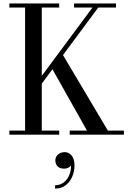

<svg xmlns="http://www.w3.org/2000/svg" viewBox="-20 -770 750 1098"><path d="M130.5 -217 509 -727H403.5V-750H643.5V-727H542L163.5 -217ZM33.5 0V-23H123.5V-727H33.5V-750H318.5V-727H219V-23H318.5V0ZM378.5 0V-23H477.5L269.5 -392.5L332 -469L597 -23H688.5V0ZM295 308.5V289.5Q324 289.5 345.8 272.2Q367.5 255 378.2 225.8Q389 196.5 385 162H391Q392 168 386.5 175.8Q381 183.5 370.8 189Q360.5 194.5 347 194.5Q321 194.5 308.8 180.8Q296.5 167 296.5 147.5Q296.5 134 303.5 123.2Q310.5 112.5 322.8 106.2Q335 100 350 100Q373.5 100 389.8 119.5Q406 139 406 177Q406 209.5 393.2 239.8Q380.5 270 355.8 289.2Q331 308.5 295 308.5Z"/></svg>

Font: BodoniModa 10 Custom
Style: Regular
Weight: 400
Designer: Owen Earl
Foundry: indestructible type
Version: Version 2.005